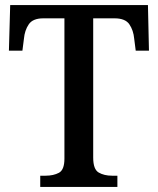

<svg xmlns="http://www.w3.org/2000/svg" viewBox="-20 -734 621 754"><path d="M138 0V-44H159Q190 -44 211.5 -55.5Q233 -67 233 -111V-662H150Q109 -662 93 -638.5Q77 -615 74 -582L68 -535H15L20 -714H561L565 -535H513L507 -582Q504 -615 488 -638.5Q472 -662 430 -662H346V-115Q346 -69 367.5 -56.5Q389 -44 420 -44H441V0Z"/></svg>

Font: Noto Serif Georgian SemiCondensed Medium
Style: Regular
Weight: 500
Width: 4
Designer: Monotype Design Team, Akaki Razmadze
Foundry: Google LLC
Version: Version 2.003; ttfautohint (v1.8.4.7-5d5b)